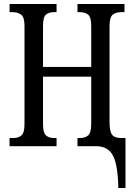

<svg xmlns="http://www.w3.org/2000/svg" viewBox="-20 -734 673 964"><path d="M574 210Q572 94 547 47Q522 0 463 0H369V-41H381Q408 -41 423 -54.5Q438 -68 438 -112V-349H196V-111Q196 -68 210.5 -54.5Q225 -41 251 -41H264V0H28V-41H47Q73 -41 88 -54.5Q103 -68 103 -111V-605Q103 -648 86 -660.5Q69 -673 43 -673H28V-714H264V-673H251Q225 -673 210.5 -660.5Q196 -648 196 -604V-398H438V-603Q438 -647 423 -660Q408 -673 381 -673H369V-714H605V-673H587Q561 -673 545.5 -660Q530 -647 530 -603V-122Q530 -75 542.5 -58Q555 -41 589 -41H610V210Z"/></svg>

Font: Noto Serif ExtraCondensed
Style: Regular
Weight: 400
Width: 2
Designer: Monotype Design Team
Foundry: Monotype Imaging Inc.
Version: Version 2.015